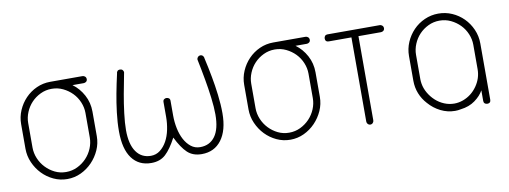

<svg xmlns="http://www.w3.org/2000/svg" viewBox="-47 -706 2496 941"><g transform="rotate(-10 1201.0 -235.5)"><path d="M331 -443Q364 -419 384.5 -381Q405 -343 405 -298V-176Q405 -140 390.5 -107.5Q376 -75 351.5 -49.5Q327 -24 295 -9Q263 6 227 6Q191 6 159 -9Q127 -24 103 -49Q79 -74 64.5 -107Q50 -140 50 -176V-298Q50 -334 64 -366.5Q78 -399 102 -424Q126 -449 158 -463.5Q190 -478 226 -478H387Q394 -478 399.5 -473Q405 -468 405 -460Q405 -452 399.5 -447.5Q394 -443 387 -443ZM370 -298Q370 -325 359 -351.5Q348 -378 328.5 -398Q309 -418 283 -430.5Q257 -443 227 -443Q197 -443 171 -430.5Q145 -418 126 -398Q107 -378 96 -351.5Q85 -325 85 -298V-176Q85 -148 96 -121.5Q107 -95 126.5 -74.5Q146 -54 171.5 -41.5Q197 -29 227 -29Q257 -29 283 -41.5Q309 -54 328.5 -74.5Q348 -95 359 -121.5Q370 -148 370 -176Z M773 -104Q745 -51 717.5 -25.5Q690 0 646 0Q584 0 550 -46Q516 -92 516 -180Q516 -225 522 -274Q528 -323 536 -365Q545 -413 556 -461Q556 -468 560.5 -473Q565 -478 573 -478Q581 -478 586 -473Q591 -468 591 -461Q580 -407 571 -356Q563 -312 557 -263.5Q551 -215 551 -180Q551 -110 577 -72.5Q603 -35 650 -35Q676 -35 696 -50.5Q716 -66 729.5 -90.5Q743 -115 749.5 -146.5Q756 -178 756 -210V-284Q756 -293 761.5 -297Q767 -301 773 -301Q780 -301 785.5 -297Q791 -293 791 -284V-210Q791 -178 797.5 -146.5Q804 -115 817 -90.5Q830 -66 849.5 -50.5Q869 -35 895 -35Q943 -35 969.5 -71.5Q996 -108 996 -180Q996 -216 990 -264Q984 -312 976 -356Q967 -407 956 -460Q956 -467 961 -472.5Q966 -478 973 -478Q981 -478 986 -472.5Q991 -467 991 -460Q1002 -412 1011 -363Q1019 -321 1025 -272Q1031 -223 1031 -180Q1031 -95 995.5 -47.5Q960 0 897 0Q853 0 826 -25.5Q799 -51 773 -104Z M1441 -443Q1474 -419 1494.5 -381Q1515 -343 1515 -298V-176Q1515 -140 1500.5 -107.5Q1486 -75 1461.5 -49.5Q1437 -24 1405 -9Q1373 6 1337 6Q1301 6 1269 -9Q1237 -24 1213 -49Q1189 -74 1174.5 -107Q1160 -140 1160 -176V-298Q1160 -334 1174 -366.5Q1188 -399 1212 -424Q1236 -449 1268 -463.5Q1300 -478 1336 -478H1497Q1504 -478 1509.5 -473Q1515 -468 1515 -460Q1515 -452 1509.5 -447.5Q1504 -443 1497 -443ZM1480 -298Q1480 -325 1469 -351.5Q1458 -378 1438.5 -398Q1419 -418 1393 -430.5Q1367 -443 1337 -443Q1307 -443 1281 -430.5Q1255 -418 1236 -398Q1217 -378 1206 -351.5Q1195 -325 1195 -298V-176Q1195 -148 1206 -121.5Q1217 -95 1236.5 -74.5Q1256 -54 1281.5 -41.5Q1307 -29 1337 -29Q1367 -29 1393 -41.5Q1419 -54 1438.5 -74.5Q1458 -95 1469 -121.5Q1480 -148 1480 -176Z M1865 -471Q1872 -471 1877.5 -466Q1883 -461 1883 -453Q1883 -445 1877.5 -440.5Q1872 -436 1865 -436H1753V-17Q1753 -10 1748 -4.5Q1743 1 1735 1Q1728 1 1723 -4.5Q1718 -10 1718 -17V-436H1605Q1588 -436 1588 -453Q1588 -461 1592.5 -466Q1597 -471 1605 -471H1865Z M2157 -477Q2193 -477 2225 -463Q2257 -449 2281.5 -424.5Q2306 -400 2320.5 -367Q2335 -334 2335 -297V-294V-175V-17Q2335 0 2318 0Q2310 0 2305 -4.5Q2300 -9 2300 -17V-70Q2286 -44 2256.5 -22.5Q2227 -1 2185 4Q2171 7 2157 7Q2119 7 2085 -10Q2051 -27 2026 -56Q2004 -80 1992 -110Q1980 -140 1980 -174V-175V-294V-297Q1980 -333 1994 -365.5Q2008 -398 2032 -423Q2056 -448 2088.5 -462.5Q2121 -477 2157 -477ZM2015 -294V-175Q2015 -170 2015.5 -164.5Q2016 -159 2017 -153Q2021 -129 2034 -106.5Q2047 -84 2066 -66.5Q2085 -49 2109 -39Q2133 -29 2159 -29Q2181 -29 2203 -37Q2246 -53 2273 -91.5Q2300 -130 2300 -175V-294V-297Q2300 -324 2289 -350.5Q2278 -377 2258.5 -397Q2239 -417 2213 -429.5Q2187 -442 2157 -442Q2127 -442 2101 -429.5Q2075 -417 2056 -397Q2037 -377 2026 -350.5Q2015 -324 2015 -297Z"/></g></svg>

Font: AkaAcidDosis
Style: ExtraLight
Weight: 250
Designer: Edgar Tolentino, Pablo Impallari, Igino Marini, Aka-Acid
Foundry: Edgar Tolentino, Pablo Impallari, Igino Marini, Aka-Acid
Version: Version 1.007